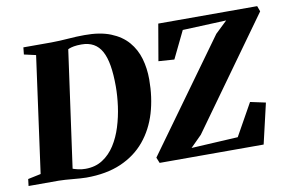

<svg xmlns="http://www.w3.org/2000/svg" viewBox="-95 -890 1554 1038"><g transform="rotate(-10 682.5 -370.5)"><path d="M87 -743H241Q287.5 -743.5 333.8 -747.2Q380 -751 423.5 -751Q508.5 -751.5 567 -728Q625.5 -704.5 660.8 -663.5Q696 -622.5 711.5 -569Q727 -515.5 727 -455Q727 -355.5 701.8 -271Q676.5 -186.5 624.2 -123.5Q572 -60.5 491.5 -25.5Q411 9.5 300.5 9.5Q286 9.5 266.8 8Q247.5 6.5 226.8 4.8Q206 3 186.2 1.5Q166.5 0 150.5 0H-15.5L-11 -37.5L60 -52.5L147.5 -690L83 -704.5ZM231.5 -24 206 -60.5Q216 -57.5 230.5 -52.2Q245 -47 263.8 -42.5Q282.5 -38 304.5 -38Q358.5 -38 398.5 -63.8Q438.5 -89.5 466 -132.5Q493.5 -175.5 510.2 -229.2Q527 -283 534.8 -340Q542.5 -397 542.5 -449Q542.5 -514.5 534.5 -562.5Q526.5 -610.5 509.5 -641.8Q492.5 -673 465 -688.5Q437.5 -704 398.5 -704Q373.5 -704 357.2 -701Q341 -698 331 -694Q321 -690 314 -686L327 -711.5ZM704 0 691.5 -31 1127 -634 1192 -696 952 -686 879.5 -536.5 793 -542.5 827.5 -743H1370.5L1381.5 -712.5L949.5 -111L888 -49.5L1144 -63.5L1242.5 -239.5L1326.5 -221.5L1275 0Z"/></g></svg>

Font: Merriweather 72pt Black
Style: Italic
Weight: 900
Italic angle: -7.8°
Version: Version 2.101